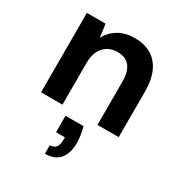

<svg xmlns="http://www.w3.org/2000/svg" viewBox="-184 -641 985 1049"><g transform="rotate(30 308.0 -116.5)"><path d="M66 0V-501H184L195 -419Q218 -462 260.5 -487.5Q303 -513 363 -513Q425 -513 468 -487Q511 -461 533.5 -410.5Q556 -360 556 -287V0H422V-275Q422 -335 396.5 -367.5Q371 -400 318 -400Q284 -400 257.5 -384Q231 -368 216 -338Q201 -308 201 -265V0ZM252 280V226Q278 226 290 210.5Q302 195 302 163V148H246V44H359Q367 71 370.5 96Q374 121 374 144Q374 208 343.5 244Q313 280 252 280Z"/></g></svg>

Font: DM Sans 17pt
Style: Bold
Weight: 700
Version: Version 4.004;gftools[0.9.30]